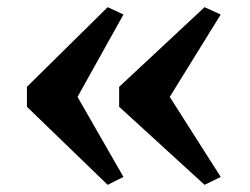

<svg xmlns="http://www.w3.org/2000/svg" viewBox="-20 -553 698 535"><path d="M280 -533 324 -512.5 196 -283 324 -60 280 -38 55 -255.5V-311ZM550 -533 595 -512.5 453 -283 595 -60 550 -38 312 -255.5V-311Z"/></svg>

Font: Merriweather 72pt ExtraBold
Style: Regular
Weight: 800
Version: Version 2.100